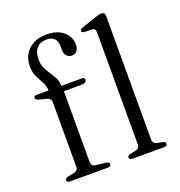

<svg xmlns="http://www.w3.org/2000/svg" viewBox="-132 -843 894 955"><g transform="rotate(-20 315.0 -366.0)"><path d="M201.5 -58.5Q201.5 -34 226 -32L276 -26.5Q294 -24.5 294 -12.5Q294 0 276 0H77.5Q60.5 0 60.5 -12Q60.5 -22.5 77.5 -26.5L106 -31.5Q131 -37 131 -57.5V-398.5Q131 -409 126 -415.8Q121 -422.5 107.5 -426L77 -433.5Q62 -437.5 57.2 -441.5Q52.5 -445.5 52.5 -450.5Q52.5 -461.5 68.5 -461.5H131Q131 -486 119.2 -506.5Q107.5 -527 96 -550Q84.5 -573 84.5 -606Q84.5 -659.5 120 -693.2Q155.5 -727 215.5 -727Q273.5 -727 305.5 -698.5Q337.5 -670 337.5 -631Q337.5 -608.5 327.2 -596.8Q317 -585 300 -585Q283 -585 272.8 -596.8Q262.5 -608.5 262.5 -628.5V-646.5Q262.5 -703.5 206.5 -703.5Q173 -703 155 -682Q137 -661 137 -622.5Q137 -597 146.2 -577.2Q155.5 -557.5 167.5 -540.2Q179.5 -523 188.8 -505.2Q198 -487.5 198 -465.5V-461.5H305.5Q322.5 -461.5 322.5 -449.5Q322.5 -432 290 -432H201.5ZM527 -711.5V-58Q527 -36 549 -31.5L575.5 -26.5Q592 -22.5 592 -12.5Q592 0 573.5 0H408Q390.5 0 390.5 -12.5Q390.5 -22 406.5 -26L434 -31.5Q456.5 -36.5 456.5 -58V-653.5Q456.5 -672 440.5 -673L399 -674Q384 -675 384 -684.5Q384 -693.5 400.5 -699L473 -723.5Q496.5 -732 507.5 -732Q527 -732 527 -711.5Z"/></g></svg>

Font: Fraunces 9pt Light
Style: Regular
Weight: 300
Version: Version 1.000;[0bf87f6ff]